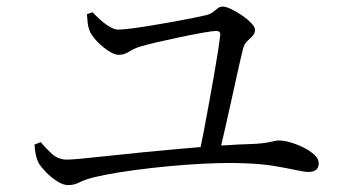

<svg xmlns="http://www.w3.org/2000/svg" viewBox="-20 -649 1040 574"><path d="M596.8 -603.8Q608.3 -606.6 616.1 -612.5Q623.9 -618.4 630.5 -623.9Q637.2 -629.3 645.9 -629.3Q655.1 -629.3 671 -621.9Q686.8 -614.4 703.2 -603.3Q719.6 -592.1 730.9 -580.2Q742.3 -568.3 742.3 -560Q742.3 -549.1 735 -541.5Q727.8 -533.9 719.1 -525.9Q710.5 -517.8 707 -504.6Q701.6 -483.8 692.9 -444.8Q684.1 -405.7 673.8 -358.2Q663.5 -310.7 652.9 -264.8Q642.4 -218.9 634.1 -183.7L574.3 -181.9Q580.9 -213.2 588.5 -252.7Q596 -292.2 603.7 -334.3Q611.4 -376.5 618.5 -416.6Q625.6 -456.7 630.8 -489.8Q636 -522.9 638.3 -544.2Q639.9 -556.4 627.1 -556.4Q615.5 -556.4 585.7 -551.1Q555.9 -545.8 519 -538.1Q482.2 -530.4 449.7 -522.8Q417.2 -515.2 399.4 -509.8Q382.1 -504.7 366.6 -494.9Q351.1 -485 335.1 -485Q323 -485 306 -495.8Q289 -506.5 273.7 -521.7Q258.3 -536.9 250.7 -551Q243.7 -565.7 242.2 -580.2Q240.7 -594.8 239.9 -606.7L256.6 -612.4Q265.3 -603.2 278.8 -590.8Q292.2 -578.4 307 -569.5Q321.9 -560.5 333.1 -560.5Q347.7 -560.5 374.8 -564.1Q401.9 -567.7 434.7 -573.1Q467.5 -578.4 499.5 -584.3Q531.6 -590.2 557.5 -595.4Q583.5 -600.6 596.8 -603.8ZM83 -216.7 101.9 -224.1Q118 -204.7 136.2 -188.3Q154.4 -171.8 180.6 -171.8Q191.7 -171.8 223.5 -174.7Q255.3 -177.6 302.1 -182.8Q348.8 -188 404.4 -193.4Q460 -198.8 519.5 -204.2Q578.9 -209.6 636.8 -213.6Q694.7 -217.6 744.7 -219Q766.4 -220.6 779.1 -222.9Q791.9 -225.1 799.5 -227.1Q807.2 -229.1 813 -229.1Q828.7 -229.1 848.9 -223.2Q869.1 -217.2 888.2 -207.6Q907.3 -198 920.1 -186Q932.8 -174 932.8 -161Q932.8 -147.8 924.9 -141.4Q917 -134.9 902.9 -134.9Q890.2 -134.9 864.1 -140.7Q838.1 -146.4 799.1 -152.9Q760.1 -159.3 709.5 -160.9Q677.3 -162.5 631.9 -161.3Q586.5 -160.1 535 -156.3Q483.5 -152.5 432.6 -146.7Q381.7 -140.9 337.1 -133.8Q292.6 -126.8 261.7 -119.2Q233.5 -112.1 217.7 -103.9Q201.8 -95.6 183.6 -95.6Q168.7 -95.6 150.3 -107.4Q131.9 -119.2 116.8 -135Q101.8 -150.8 95.5 -161.7Q90.3 -171.9 87.4 -184.5Q84.5 -197.1 83 -216.7Z"/></svg>

Font: Noto Serif KR
Style: Regular
Weight: 200
Designer: Ryoko NISHIZUKA 西塚涼子 (kana & ideographs); Frank Grießhammer (Latin, Greek & Cyrillic); Wenlong ZHANG 张文龙 (bopomofo); San
Foundry: Adobe
Version: Version 2.001;hotconv 1.1.0;makeotfexe 2.6.0